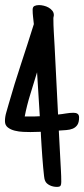

<svg xmlns="http://www.w3.org/2000/svg" viewBox="-23 -731 333 759"><path d="M134.3 -271.5Q131.3 -315.9 128.9 -358.9Q126.5 -401.9 123.5 -445.3Q110.8 -403.3 96.9 -358.6Q83 -314 74.7 -270.5H87.4Q99.1 -270.5 110.8 -270.5Q122.6 -270.5 134.3 -271.5ZM219.2 -11.7Q219.2 -1.5 216.3 3.2Q213.4 7.8 201.7 7.8Q194.8 7.8 187.7 6.3Q180.7 4.9 174.1 1.7Q167.5 -1.5 162.4 -6.1Q157.2 -10.7 154.8 -17.6Q152.8 -21 151.1 -35.2Q149.4 -49.3 147.7 -68.6Q146 -87.9 144.3 -110.1Q142.6 -132.3 141.4 -152.6Q140.1 -172.9 139.2 -188.5Q138.2 -204.1 138.2 -210Q127.9 -210 117.7 -209.5Q107.4 -209 97.2 -209Q85.9 -209 68.8 -209.7Q51.8 -210.4 35.6 -214.4Q19.5 -218.3 8.1 -227.1Q-3.4 -235.8 -3.4 -252Q-3.4 -269 1.7 -286.1Q6.8 -303.2 11.2 -319.3Q34.2 -399.9 60.1 -478Q85.9 -556.2 110.8 -635.7Q109.4 -649.9 107.7 -664.1Q106 -678.2 106 -692.4Q106 -704.1 113.5 -707.5Q121.1 -710.9 131.3 -710.9Q139.6 -710.9 149.9 -708.5Q160.2 -706.1 168.9 -701.2Q177.7 -696.3 183.8 -688.7Q189.9 -681.2 189.9 -670.9Q189.9 -668 189 -665.5Q188 -663.1 188 -660.2Q188 -632.3 189.7 -604Q191.4 -575.7 192.9 -547.9L206.5 -278.3Q222.2 -279.8 237.8 -282.5Q253.4 -285.2 268.1 -285.2Q277.8 -285.2 283.7 -281Q289.6 -276.9 289.6 -266.6Q289.6 -247.1 282.7 -237.1Q275.9 -227.1 264.6 -222.4Q253.4 -217.8 239 -216.8Q224.6 -215.8 209.5 -214.8L215.3 -104.5Q216.3 -81.5 217.8 -58.3Q219.2 -35.2 219.2 -11.7Z"/></svg>

Font: Just Another Hand
Style: Regular
Weight: 400
Designer: Astigmatic (AOETI)
Foundry: Astigmatic (AOETI)
Version: Version 1.000